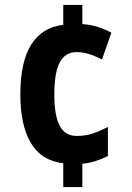

<svg xmlns="http://www.w3.org/2000/svg" viewBox="-20 -795 534 774"><path d="M312 -698Q349 -695 377.5 -685.5Q406 -676 429 -663L391 -555Q334 -585 290 -585Q243 -585 221 -544Q199 -503 199 -414Q199 -328 221 -287.5Q243 -247 289 -247Q325 -247 353 -256.5Q381 -266 415 -283V-166Q389 -153 363 -145Q337 -137 312 -135V-41H235V-137Q147 -147 104.5 -218.5Q62 -290 62 -413Q62 -546 106 -615.5Q150 -685 235 -695V-775H312Z"/></svg>

Font: Noto Sans Tamil UI Condensed
Style: Bold
Weight: 700
Width: 3
Designer: Jelle Bosma - Monotype Design Team
Foundry: Monotype Imaging Inc.
Version: Version 2.004; ttfautohint (v1.8.4.7-5d5b)